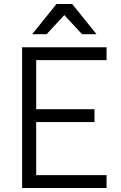

<svg xmlns="http://www.w3.org/2000/svg" viewBox="-20 -935 600 955"><path d="M90 -700H510V-636H160V-392H450V-328H160V-64H510V0H90ZM261 -915H339L460 -765H388L300 -860L212 -765H140Z"/></svg>

Font: PT Root UI
Style: Regular
Weight: 400
Designer: Vitaly Kuzmin
Foundry: ParaType Ltd.
Version: Version 2.001G